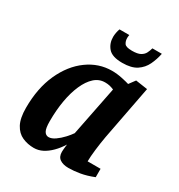

<svg xmlns="http://www.w3.org/2000/svg" viewBox="-171 -826 885 951"><g transform="rotate(30 271.5 -350.5)"><path d="M161 10Q126 10 95.5 -3.5Q65 -17 47 -50.5Q29 -84 29 -143Q29 -256 67 -339.5Q105 -423 168.5 -469Q232 -515 307 -515Q336 -515 366 -508.5Q396 -502 408 -498L434 -533L502 -523L443 -215Q436 -176 431 -134Q426 -92 426 -66H500V-18Q460 -2 425 4Q390 10 359 10Q329 10 310.5 -2.5Q292 -15 292 -43Q292 -47 292.5 -54.5Q293 -62 294 -71Q295 -80 296 -87Q278 -58 256 -36Q234 -14 210.5 -2Q187 10 161 10ZM198 -73Q215 -73 235 -87Q255 -101 273 -120.5Q291 -140 301 -155L357 -437Q343 -443 331.5 -445.5Q320 -448 306 -448Q272 -448 246 -424.5Q220 -401 201.5 -359Q183 -317 173.5 -262.5Q164 -208 164 -145Q164 -104 173 -88.5Q182 -73 198 -73ZM330 -574Q272 -574 249.5 -600Q227 -626 227 -663Q227 -674 229.5 -687.5Q232 -701 236 -711H292Q290 -701 290 -693Q290 -676 298.5 -663Q307 -650 342 -650Q374 -650 390 -659Q406 -668 413 -682Q420 -696 424 -711H478Q471 -676 456 -644.5Q441 -613 411.5 -593.5Q382 -574 330 -574Z"/></g></svg>

Font: Manuale
Style: Italic
Weight: 400
Italic angle: -11°
Designer: Eduardo Tunni / Pablo Cosgaya
Foundry: Eduardo Tunni / Pablo Cosgaya
Version: Version 1.002